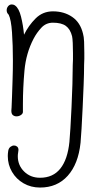

<svg xmlns="http://www.w3.org/2000/svg" viewBox="-20 -528 505 863"><path d="M160 315Q119 315 86 296Q53 277 34 244.5Q15 212 15 173Q15 168 15.5 162Q16 156 17 150Q19 138 27 132Q35 126 43 126Q51 126 57 131Q63 136 63 146Q63 150 61.5 158Q60 166 60 174Q60 215 88.5 243Q117 271 160 271Q218 271 251 230Q284 189 292 110Q294 90 296.5 48Q299 6 301.5 -46.5Q304 -99 305.5 -149.5Q307 -200 307 -236Q308 -247 308 -260.5Q308 -274 308 -289Q308 -313 307 -334.5Q306 -356 304 -365Q296 -397 276 -411.5Q256 -426 218 -426Q187 -426 166 -403.5Q145 -381 131 -354Q97 -289 90 -211Q83 -133 83 -59V-25Q83 -17 74 -11Q65 -5 54 -5Q45 -5 38 -10.5Q31 -16 31 -30Q31 -34 31.5 -37.5Q32 -41 32 -44Q33 -61 34 -94Q35 -127 36.5 -169.5Q38 -212 38 -256Q38 -324 34 -382Q30 -440 19 -462Q10 -470 10 -482Q10 -492 16.5 -500Q23 -508 33 -508Q36 -508 40 -507Q44 -506 48 -503Q65 -491 74.5 -453Q84 -415 88 -372Q108 -413 140 -445Q172 -477 218 -477Q268 -477 304.5 -452Q341 -427 353 -377Q357 -364 358 -340.5Q359 -317 359 -291Q359 -278 359 -264Q359 -250 358 -236Q358 -200 356 -149Q354 -98 351.5 -45Q349 8 346.5 51Q344 94 342 114Q332 209 284.5 262Q237 315 160 315Z"/></svg>

Font: Twinkle Star
Style: Regular
Weight: 400
Designer: Robert E. Leuschke
Foundry: Robert E. Leuschke
Version: Version 2.010; ttfautohint (v1.8.3)